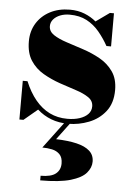

<svg xmlns="http://www.w3.org/2000/svg" viewBox="-53 -510 563 808"><g transform="rotate(5 229.0 -106.0)"><path d="M38 10V-153.5H58Q77 -107.5 103.5 -75.5Q130 -43.5 163.5 -27Q197 -10.5 238.5 -10.5Q268 -10.5 290.5 -18Q313 -25.5 325.8 -39Q338.5 -52.5 338.5 -71.5Q338.5 -95 317.5 -109.2Q296.5 -123.5 263.5 -134Q230.5 -144.5 193.8 -157.2Q157 -170 123.8 -189.2Q90.5 -208.5 69.8 -240.2Q49 -272 49 -321.5Q49 -364.5 69.5 -397.8Q90 -431 126.2 -450Q162.5 -469 210 -469Q244 -469 271.8 -458Q299.5 -447 321 -429L378.5 -470H395.5V-330H376Q358.5 -361.5 336 -388.5Q313.5 -415.5 283 -431.8Q252.5 -448 210.5 -448Q188.5 -448 170.8 -441Q153 -434 142.2 -421.5Q131.5 -409 131.5 -393Q131.5 -370.5 153 -356.2Q174.5 -342 208.5 -331Q242.5 -320 280.2 -307.5Q318 -295 351.8 -276Q385.5 -257 407 -226.2Q428.5 -195.5 428.5 -148.5Q428.5 -93 401 -58Q373.5 -23 331 -6.5Q288.5 10 244.5 10Q204.5 10 171.8 -2.5Q139 -15 113 -38.5L55 10ZM147.5 257.5V238Q192 238 211.5 222.2Q231 206.5 231 179Q231 153.5 218.2 140.5Q205.5 127.5 185.8 123.2Q166 119 144.5 119L232 2H256.5L199 79Q250 80.5 286 89Q322 97.5 341.2 114.8Q360.5 132 360.5 160Q360.5 185 341.5 207.5Q322.5 230 276 243.8Q229.5 257.5 147.5 257.5Z"/></g></svg>

Font: Bodoni Moda 11pt ExtraBold
Style: Regular
Weight: 800
Designer: Owen Earl
Foundry: indestructible type
Version: Version 2.004